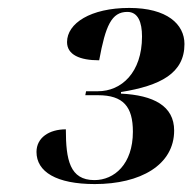

<svg xmlns="http://www.w3.org/2000/svg" viewBox="-20 -844 485 484"><path d="M219 -380C334 -380 419 -428 419 -515C419 -577 367 -604 285 -608V-612C384 -628 445 -659 445 -733C445 -783 401 -824 306 -824C208 -824 149 -785 149 -738C149 -706 181 -692 230 -692C246 -779 261 -814 301 -814C328 -814 338 -788 338 -752C338 -661 286 -614 227 -614H197L195 -604H227C291 -604 315 -575 315 -512C315 -430 268 -390 218 -390C156 -390 146 -441 146 -518C104 -518 72 -497 72 -461C72 -411 122 -380 219 -380Z"/></svg>

Font: Noto Serif Display
Style: Bold Italic
Weight: 700
Italic angle: -12°
Designer: Monotype Design Team
Foundry: Monotype Imaging Inc.
Version: Version 2.009